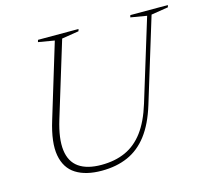

<svg xmlns="http://www.w3.org/2000/svg" viewBox="-99 -792 1007 920"><g transform="rotate(-15 404.0 -332.5)"><path d="M163.5 -279.5Q136.5 -191 143.8 -132.8Q151 -74.5 191.5 -46Q232 -17.5 303 -17.5Q370.5 -17.5 422.2 -40.8Q474 -64 511.8 -114.5Q549.5 -165 575 -248L698.5 -651L618.5 -664.5L621.5 -675H808L805 -664.5L720.5 -651L593.5 -236Q566.5 -148 525.2 -94Q484 -40 427.2 -15Q370.5 10 297.5 10Q218.5 10 169.8 -20.8Q121 -51.5 109.2 -116.8Q97.5 -182 129.5 -285.5L240.5 -651L160.5 -664.5L163.5 -675H364.5L361.5 -664.5L277 -651Z"/></g></svg>

Font: Newsreader 24pt ExtraLight
Style: Italic
Weight: 250
Italic angle: -17°
Designer: Hugues Gentile
Foundry: Production Type
Version: Version 1.003